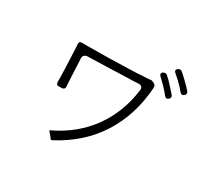

<svg xmlns="http://www.w3.org/2000/svg" viewBox="-169 -1073 1339 1279"><g transform="rotate(30 500.0 -434.0)"><path d="M950 -722Q945 -728 939.5 -734Q934 -740 928 -748Q911 -766 893 -783Q875 -800 856 -816Q839 -830 855 -845Q862 -852 872 -852Q881 -852 888 -846Q908 -829 926 -811.5Q944 -794 962 -776Q968 -769 973.5 -763Q979 -757 984 -752Q999 -734 982 -719Q975 -713 967 -713Q958 -713 950 -722ZM873 -649Q868 -656 862.5 -662.5Q857 -669 851 -676Q834 -695 817 -712.5Q800 -730 781 -747Q765 -762 781 -776Q789 -782 798 -782Q807 -782 814 -776Q819 -771 825.5 -765Q832 -759 839 -753Q856 -734 873 -716Q890 -698 907 -678Q914 -670 913 -661Q912 -652 904 -646Q897 -640 889 -640Q881 -640 873 -649ZM355 -21 350 -29 333 -49Q331 -51 331 -52L325 -58Q316 -65 326 -69Q490 -147 588.5 -283.5Q687 -420 710 -600Q712 -615 704 -623.5Q696 -632 681 -632L647 -630Q600 -628 547 -627L435 -623Q380 -622 333 -620L293 -619Q279 -618 270 -609Q261 -600 262 -586L271 -399Q272 -392 272 -386Q272 -380 273 -375Q275 -353 252 -351L230 -350Q219 -349 213 -355Q207 -361 207 -372V-396L205 -472L198 -634Q197 -640 197 -646Q197 -652 196 -657Q195 -668 200.5 -674Q206 -680 217 -679H260L357 -680Q384 -680 412 -680.5Q440 -681 469 -682L581 -685Q608 -686 632 -687Q656 -688 678 -690Q696 -691 710.5 -691.5Q725 -692 736 -694Q740 -695 744.5 -694Q749 -693 753 -691L763 -687Q782 -677 780 -658Q766 -445 663 -281.5Q560 -118 370 -18Q361 -13 355 -21Z"/></g></svg>

Font: Higure Gothic
Style: Regular
Weight: 400
Designer: Yoshimichi Ohira
Foundry: Positype
Version: Version 1.000